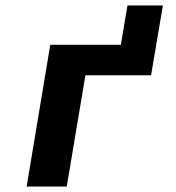

<svg xmlns="http://www.w3.org/2000/svg" viewBox="-20 -679 640 699"><path d="M163 -516H420L444 -659H573L530 -405H291L223 0H77Z"/></svg>

Font: iA Writer Mono V
Style: Regular
Weight: 400
Italic angle: -9.5°
Designer: Mike Abbink, Paul van der Laan, Pieter van Rosmalen
Foundry: Bold Monday
Version: Version 2.000